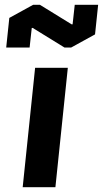

<svg xmlns="http://www.w3.org/2000/svg" viewBox="-20 -784 431 804"><path d="M264 -500 212 0H75L127 -500ZM117 -667H113L104 -585H6L19 -709L119 -764H147L280 -682H284L293 -764H391L378 -640L278 -585H250Z"/></svg>

Font: Quantico
Style: Bold Italic
Weight: 700
Italic angle: -12°
Designer: Matt Desmond
Foundry: MADtype
Version: Version 2.002